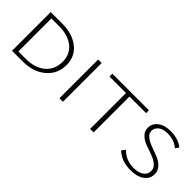

<svg xmlns="http://www.w3.org/2000/svg" viewBox="59 -1041 1620 1620"><g transform="rotate(45 868.5 -231.0)"><path d="M223 0H98V-462H235Q358 -462 433.5 -401.5Q509 -341 509 -242Q509 -134 430 -67Q351 0 223 0ZM466 -238Q466 -325 402.5 -376.5Q339 -428 230 -428H140V-34H227Q337 -34 401.5 -88.5Q466 -143 466 -238Z M664 0V-462H706V0Z M1270 -462V-428H1072V0H1030V-428H833V-462Z M1646 -113Q1646 -148 1617.5 -172Q1589 -196 1548 -210.5Q1507 -225 1465.5 -240Q1424 -255 1395.5 -282.5Q1367 -310 1367 -350Q1367 -402 1409.5 -435Q1452 -468 1523 -468Q1617 -468 1673 -421L1651 -390Q1600 -436 1520 -436Q1467 -436 1437 -412.5Q1407 -389 1407 -354Q1407 -323 1435.5 -300.5Q1464 -278 1505 -263.5Q1546 -249 1587.5 -232.5Q1629 -216 1657.5 -186.5Q1686 -157 1686 -115Q1686 -60 1640.5 -27Q1595 6 1516 6Q1409 6 1343 -57L1369 -89Q1430 -26 1522 -26Q1581 -26 1613.5 -50Q1646 -74 1646 -113Z"/></g></svg>

Font: EauTestSC Light
Style: Regular
Weight: 300
Designer: Christian Thalmann (Catharsis Fonts)
Version: Version 0.001;PS 000.001;hotconv 1.0.88;makeotf.lib2.5.64775